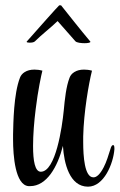

<svg xmlns="http://www.w3.org/2000/svg" viewBox="-20 -696 449 720"><path d="M297 -534C309 -534 319 -536 319 -539C319 -540 319 -540 318 -541C281 -585 245 -631 209 -676H202C198 -673 117 -582 81 -541C80 -540 80 -540 80 -539C80 -537 85 -536 91 -536C99 -536 107 -537 111 -541C137 -567 168 -590 196 -617L263 -541C268 -536 284 -534 297 -534ZM310 4C370 4 405 -83 409 -136V-140C409 -149 407 -152 404 -152C401 -152 398 -148 396 -143C387 -114 379 -88 369 -69C354 -40 341 -31 331 -31H330C297 -31 292 -110 292 -163V-184C294 -275 313 -384 325 -431C314 -434 304 -435 295 -435C265 -435 247 -421 241 -405C228 -372 223 -324 219 -281C213 -220 189 -52 133 -52C111 -52 104 -93 104 -148C104 -191 108 -241 114 -288C122 -355 135 -416 139 -431C128 -434 118 -435 109 -435C79 -435 61 -421 55 -405C31 -344 30 -233 29 -192V-173C29 -112 37 -2 87 2H93C155 2 196 -70 216 -149C220 -83 241 4 310 4Z"/></svg>

Font: Style Script
Style: Regular
Weight: 400
Designer: Robert E. Leuschke
Foundry: Robert E. Leuschke
Version: Version 1.010